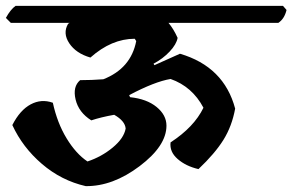

<svg xmlns="http://www.w3.org/2000/svg" viewBox="-53 -645 996 654"><path d="M514 -217Q514 -148 422.5 -79Q331 -10 239 -11Q156 -30 90 -86.5Q24 -143 -11 -219Q15 -270 51.5 -289.5Q88 -309 127 -295Q142 -226 174 -173.5Q206 -121 245 -95Q293 -111 331 -142.5Q369 -174 375 -207Q373 -233 336 -254Q291 -246 258 -235Q215 -262 204.5 -306Q194 -350 220 -372Q260 -372 299 -375Q393 -412 411 -505L406 -513Q327 -513 255 -449Q206 -463 183 -497.5Q160 -532 179 -564L184 -567H-16L-33 -584Q-17 -613 0 -625H911L923 -611Q916 -581 895 -567H521Q538 -547 552 -516Q548 -494 525 -469.5Q502 -445 470 -428L473 -423L560 -462Q710 -418 748 -275Q737 -215 708 -168.5Q679 -122 623 -69Q580 -79 552 -103.5Q524 -128 528 -160Q608 -212 640 -278Q602 -350 528 -376Q474 -367 387 -321L390 -314Q447 -308 480.5 -280.5Q514 -253 514 -217Z"/></svg>

Font: Tillana
Style: Bold
Weight: 700
Designer: Lipi Raval (Devanagari, Latin), Jonny Pinhorn (Latin)
Foundry: Indian Type Foundry
Version: Version 2.002;PS 1.0;hotconv 1.0.79;makeotf.lib2.5.61930; tt